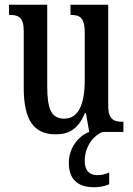

<svg xmlns="http://www.w3.org/2000/svg" viewBox="-20 -556 561 809"><path d="M215 10C270 10 310 -12 338 -80H342L356 0C315 14 270 64 270 130C270 202 310 233 377 233C396 233 424 229 440 220V171C421 179 406 182 390 182C358 182 337 164 337 122C337 59 376 14 412 0H500V-43H495C462 -43 436 -51 436 -110V-536H277V-493H280C313 -493 337 -484 337 -421V-217C337 -120 312 -56 251 -56C194 -56 179 -101 179 -193V-536H18V-493H22C58 -493 80 -483 80 -425V-186C80 -49 123 10 215 10Z"/></svg>

Font: Noto Serif Ethiopic ExtraCondensed Medium
Style: Regular
Weight: 500
Width: 2
Designer: Monotype Design Team
Foundry: Monotype Imaging Inc.
Version: Version 2.102